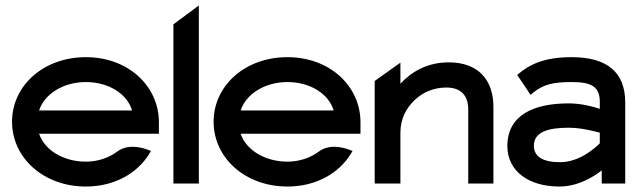

<svg xmlns="http://www.w3.org/2000/svg" viewBox="-20 -671 2336 702"><path d="M24 -226C24 -95 138 11 294 11C398 11 482 -37 526 -109L532 -119L522 -123C521 -123 455 -152 409 -117C378 -94 338 -80 294 -80C212 -80 143 -122 123 -182H561V-224C561 -356 449 -462 294 -462C138 -462 24 -357 24 -226ZM123 -267C142 -327 211 -371 294 -371C377 -371 445 -328 463 -267Z M614 0H707V-651L614 -582Z M761 -226C761 -95 875 11 1031 11C1135 11 1219 -37 1263 -109L1269 -119L1259 -123C1258 -123 1192 -152 1146 -117C1115 -94 1075 -80 1031 -80C949 -80 880 -122 860 -182H1298V-224C1298 -356 1186 -462 1031 -462C875 -462 761 -357 761 -226ZM860 -267C879 -327 948 -371 1031 -371C1114 -371 1182 -328 1200 -267Z M1350 0H1444V-186C1444 -237 1466 -277 1496 -305C1522 -330 1561 -351 1612 -351C1667 -351 1692 -320 1692 -271V0H1784V-281C1784 -376 1731 -443 1621 -443C1542 -443 1485 -409 1444 -365V-442L1350 -375Z M1835 -137C1835 -46 1912 11 2025 11C2094 11 2151 -25 2180 -48V0H2266V-296C2266 -407 2200 -462 2070 -462C1970 -462 1916 -436 1871 -397L1920 -324L1929 -332C1968 -363 2003 -371 2070 -371C2145 -371 2173 -353 2173 -298V-273C2150 -281 2106 -293 2059 -293C1931 -293 1835 -250 1835 -137ZM1932 -138C1932 -189 1985 -204 2059 -204C2106 -204 2153 -191 2173 -186V-147C2161 -135 2102 -78 2028 -78C1967 -78 1932 -97 1932 -138Z"/></svg>

Font: Charger Sport
Style: BdExt
Weight: 700
Designer: Jasper
Foundry: Cannot Into Space Fonts
Version: Version 1.1